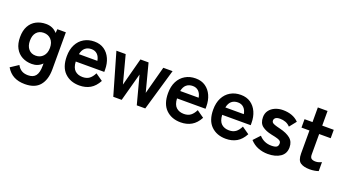

<svg xmlns="http://www.w3.org/2000/svg" viewBox="-62 -1266 3727 2081"><g transform="rotate(20 1801.5 -225.5)"><path d="M258 199Q183 199 130 171Q77 143 42 84L133 24Q153 61 183 79Q213 97 258 97Q317 97 345 61Q373 25 373 -54V-81Q326 -32 254 -32Q191 -32 141.5 -58.5Q92 -85 64 -136.5Q36 -188 36 -263Q36 -339 64 -390Q92 -441 141.5 -467Q191 -493 254 -493Q334 -493 383 -436L387 -481H485V-54Q485 65 429.5 132Q374 199 258 199ZM263 -131Q315 -131 348 -166.5Q381 -202 381 -263Q381 -325 348 -359.5Q315 -394 263 -394Q211 -394 180.5 -359.5Q150 -325 150 -263Q150 -202 180.5 -166.5Q211 -131 263 -131Z M818 11Q713 11 648 -52.5Q583 -116 583 -241Q583 -319 612 -375.5Q641 -432 693 -462.5Q745 -493 812 -493Q879 -493 926 -460.5Q973 -428 998 -372Q1023 -316 1023 -246V-220H694Q698 -148 732 -117.5Q766 -87 820 -87Q867 -87 897 -109.5Q927 -132 949 -177L1032 -119Q995 -50 941.5 -19.5Q888 11 818 11ZM699 -307H912Q904 -354 877.5 -379.5Q851 -405 810 -405Q766 -405 737.5 -381Q709 -357 699 -307Z M1207 0 1068 -481H1175L1260 -160L1345 -481H1439L1523 -160L1609 -481H1716L1576 0H1478L1392 -324L1304 0Z M1986 11Q1881 11 1816 -52.5Q1751 -116 1751 -241Q1751 -319 1780 -375.5Q1809 -432 1861 -462.5Q1913 -493 1980 -493Q2047 -493 2094 -460.5Q2141 -428 2166 -372Q2191 -316 2191 -246V-220H1862Q1866 -148 1900 -117.5Q1934 -87 1988 -87Q2035 -87 2065 -109.5Q2095 -132 2117 -177L2200 -119Q2163 -50 2109.5 -19.5Q2056 11 1986 11ZM1867 -307H2080Q2072 -354 2045.5 -379.5Q2019 -405 1978 -405Q1934 -405 1905.5 -381Q1877 -357 1867 -307Z M2507 11Q2402 11 2337 -52.5Q2272 -116 2272 -241Q2272 -319 2301 -375.5Q2330 -432 2382 -462.5Q2434 -493 2501 -493Q2568 -493 2615 -460.5Q2662 -428 2687 -372Q2712 -316 2712 -246V-220H2383Q2387 -148 2421 -117.5Q2455 -87 2509 -87Q2556 -87 2586 -109.5Q2616 -132 2638 -177L2721 -119Q2684 -50 2630.5 -19.5Q2577 11 2507 11ZM2388 -307H2601Q2593 -354 2566.5 -379.5Q2540 -405 2499 -405Q2455 -405 2426.5 -381Q2398 -357 2388 -307Z M2991 10Q2932 10 2879 -10.5Q2826 -31 2785 -76L2855 -151Q2911 -88 2997 -88Q3038 -88 3056.5 -99.5Q3075 -111 3075 -142Q3075 -157 3066 -166.5Q3057 -176 3032.5 -184Q3008 -192 2961 -201Q2891 -215 2849 -247Q2807 -279 2807 -348Q2807 -393 2831 -425.5Q2855 -458 2896 -476Q2937 -494 2987 -494Q3043 -494 3089 -477.5Q3135 -461 3169 -426L3106 -347Q3082 -373 3052 -384Q3022 -395 2989 -395Q2952 -395 2936.5 -382Q2921 -369 2921 -351Q2921 -338 2928.5 -329Q2936 -320 2958 -312Q2980 -304 3022 -294Q3102 -275 3146 -239Q3190 -203 3190 -138Q3190 -65 3134.5 -27.5Q3079 10 2991 10Z M3476 11Q3405 11 3367.5 -15Q3330 -41 3330 -119V-384H3238V-481H3330V-650H3442V-481H3575V-384H3442V-148Q3442 -114 3458.5 -102Q3475 -90 3506 -90Q3525 -90 3544.5 -96Q3564 -102 3575 -108V-5Q3557 2 3530 6.5Q3503 11 3476 11Z"/></g></svg>

Font: Zen Kaku Gothic New
Style: Bold
Weight: 700
Designer: Yoshimichi Ohira
Foundry: Positype
Version: Version 1.002